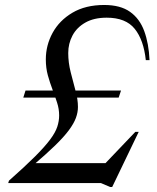

<svg xmlns="http://www.w3.org/2000/svg" viewBox="-20 -735 629 771"><path d="M466 -371.5 456.5 -343H73.5L82.5 -371.5ZM103.5 -80H420.5L388.5 -64L523.5 -205.5H537L430.5 16H422.5L385 0H13L16 -9.5Q80.5 -66.5 120.2 -106.2Q160 -146 181.2 -174.5Q202.5 -203 210 -226Q217.5 -249 217.5 -271.5Q217.5 -297.5 209.2 -323Q201 -348.5 190.8 -375.5Q180.5 -402.5 172.2 -432.2Q164 -462 164 -496.5Q164 -553 191.2 -603Q218.5 -653 271 -684Q323.5 -715 398.5 -715Q463.5 -715 502.2 -687.5Q541 -660 559.2 -610.2Q577.5 -560.5 580.5 -493.5H565.5Q557 -574.5 521 -619.2Q485 -664 408.5 -664Q357 -664 322.5 -644.2Q288 -624.5 271 -592.2Q254 -560 254 -522Q254 -484 263.8 -445.2Q273.5 -406.5 283.2 -371Q293 -335.5 293 -305.5Q293 -284 284.8 -261.5Q276.5 -239 256.5 -212Q236.5 -185 201 -150.5Q165.5 -116 111.5 -70Z"/></svg>

Font: Newsreader 60pt
Style: Italic
Weight: 400
Italic angle: -17°
Designer: Hugues Gentile
Foundry: Production Type
Version: Version 1.003